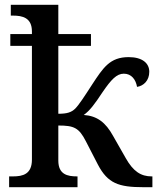

<svg xmlns="http://www.w3.org/2000/svg" viewBox="-20 -780 662 800"><path d="M18 0H303V-45H301C261 -45 223 -53 223 -111V-257C288 -257 309 -248 338 -191L388 -94C429 -16 474 0 578 0H615V-45H612C567 -45 535 -66 504 -121L451 -214C420 -270 385 -297 329 -301C354 -319 373 -344 408 -397C443 -448 466 -473 496 -473C528 -473 546 -448 551 -418C578 -422 602 -444 602 -481C602 -516 574 -542 516 -542C438 -542 410 -498 364 -428C331 -377 309 -343 293 -327C277 -312 260 -306 223 -306V-589H359V-638H223V-760H25V-715H34C74 -715 113 -706 113 -649V-638H23V-589H113V-115C113 -54 75 -45 34 -45H18Z"/></svg>

Font: Noto Serif Thai Medium
Style: Regular
Weight: 500
Designer: Monotype Design Team
Foundry: Monotype Imaging Inc.
Version: Version 1.901;PS 001.901;hotconv 1.0.88;makeotf.lib2.5.64775